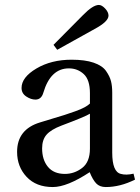

<svg xmlns="http://www.w3.org/2000/svg" viewBox="-20 -743 565 775"><path d="M196 -562 315 -682Q355 -723 379 -723Q391 -723 404.5 -708.5Q418 -694 418 -680Q418 -656 362 -626L211 -542ZM49 -130Q49 -221 142 -249Q157 -254 189.5 -263.5Q222 -273 240.5 -279Q259 -285 283 -293.5Q307 -302 321.5 -310Q336 -318 343 -325V-367Q343 -421 318 -444Q293 -467 258 -467Q184 -467 155 -369Q147 -341 123 -341Q105 -341 86 -353.5Q67 -366 67 -388Q67 -431 127 -466.5Q187 -502 269 -502Q323 -502 358 -490Q393 -478 408 -456.5Q423 -435 428 -415.5Q433 -396 433 -369V-127Q433 -49 468 -41Q489 -35 519 -42L525 -18Q465 12 407 12Q382 12 368 -3Q354 -18 342 -48Q251 12 193 12Q126 12 87.5 -29Q49 -70 49 -130ZM150 -144Q150 -98 173.5 -69.5Q197 -41 242 -41Q280 -41 311.5 -65Q343 -89 343 -143V-284Q324 -272 228 -236Q186 -220 168 -199.5Q150 -179 150 -144Z"/></svg>

Font: Linguistics Pro
Style: Regular
Weight: 400
Designer: Stefan Peev, Context Ltd
Foundry: Stefan Peev, Context Ltd
Version: Version 001.000